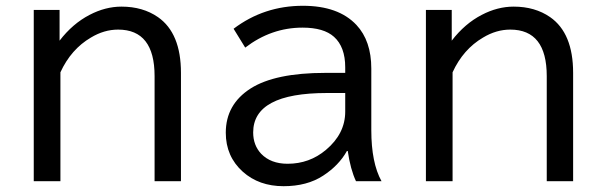

<svg xmlns="http://www.w3.org/2000/svg" viewBox="-20 -599 2090 661"><path d="M185.1 -564.9V-459Q230 -517.6 288.6 -547.9Q342.8 -576.2 398.4 -576.2Q471.7 -576.2 523.9 -540Q603 -484.9 603 -348.1V24.9H512.2V-336.9Q512.2 -497.1 386.7 -497.1Q338.4 -497.1 293 -469.7Q224.6 -429.7 188 -350.1V24.9H96.2V-564.9Z M1168.5 -348.1V-367.2Q1168.5 -437.5 1129.9 -472.2Q1094.7 -503.9 1021.5 -503.9Q914.1 -503.9 824.2 -435.1L784.2 -500Q888.7 -579.1 1022.9 -579.1Q1145 -579.1 1207 -513.2Q1258.3 -458.5 1258.3 -362.8V-150.9Q1258.3 -38.6 1293.5 24.9H1205.6Q1186.5 -15.6 1177.2 -79.1H1174.3Q1146.5 -29.3 1092.3 5.9Q1037.1 42 956.1 42Q871.6 42 815.9 -7.8Q757.3 -60.5 757.3 -142.1Q757.3 -239.7 842.8 -294.4Q927.2 -348.1 1100.1 -348.1ZM1168.5 -278.8H1105.5Q851.6 -278.8 851.6 -143.1Q851.6 -99.1 878.9 -69.8Q912.1 -35.2 970.2 -35.2Q1045.4 -35.2 1102.1 -83Q1168.5 -138.7 1168.5 -214.8Z M1535.2 -564.9V-459Q1580.1 -517.6 1638.7 -547.9Q1692.9 -576.2 1748.5 -576.2Q1821.8 -576.2 1874 -540Q1953.1 -484.9 1953.1 -348.1V24.9H1862.3V-336.9Q1862.3 -497.1 1736.8 -497.1Q1688.5 -497.1 1643.1 -469.7Q1574.7 -429.7 1538.1 -350.1V24.9H1446.3V-564.9Z"/></svg>

Font: FORM UDPGothic
Style: Regular
Weight: 400
Foundry: Pronama LLC
Version: Version 1.05101